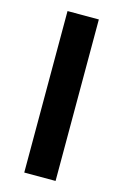

<svg xmlns="http://www.w3.org/2000/svg" viewBox="-105 -709 486 758"><g transform="rotate(15 138.0 -330.0)"><path d="M74 0V-660H202V0Z"/></g></svg>

Font: Bricolage Grotesque 24pt SemiBold
Style: Regular
Weight: 600
Designer: Mathieu Triay
Foundry: Atelier Triay
Version: Version 1.001;gftools[0.9.33.dev8+g029e19f]